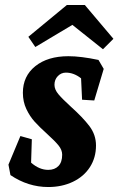

<svg xmlns="http://www.w3.org/2000/svg" viewBox="-20 -738 476 772"><path d="M22 -34 14 -76 62 -191 108 -178 105 -84Q138 -55 174 -55Q200 -55 215 -70.5Q230 -86 230 -116Q230 -135 215.5 -153Q201 -171 170 -199Q139 -227 119.5 -248.5Q100 -270 86 -299.5Q72 -329 72 -365Q72 -432 122 -472Q172 -512 255 -512Q305 -512 376 -497L397 -461L359 -334L310 -337L306 -423Q277 -446 245 -446Q226 -446 212.5 -432Q199 -418 199 -397Q199 -378 215 -359Q231 -340 265 -309Q313 -266 339.5 -231Q366 -196 366 -153Q366 -104 341.5 -66Q317 -28 273 -7Q229 14 174 14Q93 14 22 -34ZM94 -590 249 -718H321L436 -582L394 -540L271 -638L122 -549Z"/></svg>

Font: Andada Pro ExtraBold
Style: Italic
Weight: 800
Italic angle: -6.99998°
Designer: Carolina Giovagnoli
Foundry: Huerta Tipografica
Version: Version 3.005; ttfautohint (v1.8.4)